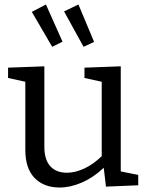

<svg xmlns="http://www.w3.org/2000/svg" viewBox="-20 -828 661 857"><path d="M519 -63 597 -47V-1L453 5L443 -79Q396 -35 345 -13Q294 9 246 9Q176 9 134.5 -33.5Q93 -76 93 -159V-463L16 -480V-526L178 -532V-173Q178 -115 204.5 -86Q231 -57 279 -57Q315 -57 355.5 -75.5Q396 -94 434 -131V-463L357 -480V-526L519 -532ZM259 -642 213 -619 122 -775 185 -808ZM400 -641 353 -619 266 -777 330 -808Z"/></svg>

Font: Bitter Pro
Style: Regular
Weight: 400
Designer: Sol Matas, and Bitter project Authors
Foundry: Sol Matas
Version: Version 1.010